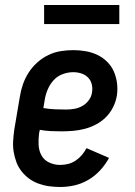

<svg xmlns="http://www.w3.org/2000/svg" viewBox="-20 -738 540 766"><path d="M220 8Q198 8 176 5Q154 2 133.5 -5.5Q113 -13 96 -25.5Q79 -38 66 -54.5Q53 -71 45.5 -91Q38 -111 34.5 -132.5Q31 -154 32.5 -176.5Q34 -199 37 -221L59 -351Q63 -377 71.5 -401.5Q80 -426 94 -448Q108 -470 128.5 -488.5Q149 -507 173 -518.5Q197 -530 222.5 -534Q248 -538 273 -538Q298 -538 323 -533.5Q348 -529 369.5 -518.5Q391 -508 408 -491Q425 -474 434.5 -452Q444 -430 447 -405Q450 -380 446 -355Q442 -332 431 -310Q420 -288 402.5 -270.5Q385 -253 363 -241.5Q341 -230 318 -224Q295 -218 272 -216Q249 -214 226 -214Q204 -214 182 -215Q160 -216 139 -220L136 -207Q133 -184 134 -160.5Q135 -137 145.5 -118Q156 -99 176.5 -89.5Q197 -80 220 -80Q236 -80 252 -84Q268 -88 282 -97.5Q296 -107 307 -120Q318 -133 325 -147L415 -108Q401 -82 380 -59Q359 -36 332.5 -20.5Q306 -5 277.5 1.5Q249 8 220 8ZM244 -301Q261 -301 277.5 -304Q294 -307 309 -315.5Q324 -324 334.5 -338.5Q345 -353 347 -369Q350 -386 346 -402Q342 -418 331 -429Q320 -440 304.5 -445Q289 -450 272 -450Q251 -450 229.5 -442Q208 -434 193 -417Q178 -400 169.5 -379Q161 -358 158 -337L153 -307Q175 -303 198 -302Q221 -301 244 -301ZM156 -642V-718H456V-642Z"/></svg>

Font: Iosevka Slab Semibold
Style: Italic
Weight: 600
Italic angle: -9°
Monospace: yes
Designer: Belleve Invis
Foundry: Belleve Invis
Version: Version 11.1.1; ttfautohint (v1.8.3)